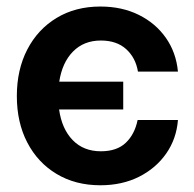

<svg xmlns="http://www.w3.org/2000/svg" viewBox="-20 -547 584 579"><path d="M282.7 11.7Q207.5 11.7 150.6 -22.5Q93.8 -56.6 62.3 -117.2Q30.8 -177.7 30.8 -257.3Q30.8 -336.9 62.3 -397.7Q93.8 -458.5 150.6 -492.9Q207.5 -527.3 282.7 -527.3Q347.7 -527.3 398.4 -502.2Q449.2 -477.1 480.2 -432.9Q511.2 -388.7 516.6 -331.1H396Q389.2 -372.6 360.6 -398.7Q332 -424.8 284.2 -424.8Q232.9 -424.8 200.2 -391.6Q167.5 -358.4 158.7 -300.8H351.6V-216.8H158.2Q166.5 -158.2 199.2 -124.5Q231.9 -90.8 284.2 -90.8Q332.5 -90.8 359.4 -116.5Q386.2 -142.1 395 -185.1H516.6Q512.2 -128.4 481.2 -84Q450.2 -39.6 399.2 -13.9Q348.1 11.7 282.7 11.7Z"/></svg>

Font: Inter Display SemiBold
Style: Regular
Weight: 600
Designer: Rasmus Andersson
Foundry: rsms
Version: Version 4.001;git-9221beed3